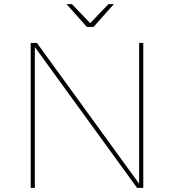

<svg xmlns="http://www.w3.org/2000/svg" viewBox="-20 -906 839 926"><path d="M128 -699H158L656 -13L651 -11V-699H671V0H641L143 -686L148 -688V0H128ZM431 -776H399L301 -886H327L421 -788H409L503 -886H529Z"/></svg>

Font: Alexandria Thin
Style: Regular
Weight: 250
Designer: Mohamed Gaber
Foundry: Kief Type Foundry
Version: Version 5.100